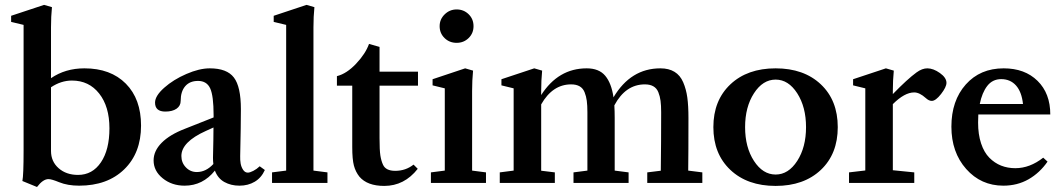

<svg xmlns="http://www.w3.org/2000/svg" viewBox="-20 -746 4307 783"><path d="M130.9 16.6 71.3 -7.8Q76.2 -31.2 76.2 -132.8V-644.5L25.4 -656.7V-681.6L159.7 -726.1L191.9 -716.8Q188 -679.2 188 -634.8V-427.2Q246.6 -467.3 324.2 -467.3Q431.2 -467.3 493.2 -404.8Q555.2 -342.3 555.2 -233.9Q555.2 -122.1 486.6 -55.4Q418 11.2 302.7 11.2Q255.9 11.2 221.2 -2.9Q190.4 -15.6 177.7 -15.6Q155.3 -15.6 130.9 16.6ZM188 -130.4Q188 -87.4 219 -60.1Q250 -32.7 298.3 -32.7Q356.9 -32.7 391.6 -84Q426.3 -135.3 426.3 -222.7Q426.3 -311.5 384.5 -364.5Q342.8 -417.5 273.4 -417.5Q229 -417.5 188 -390.1Z M732.9 11.2Q680.7 11.2 643.6 -18.8Q606.4 -48.8 606.4 -91.8Q606.4 -130.4 639.2 -163.6Q671.9 -196.8 733.9 -220.7L851.1 -267.1V-276.4Q851.1 -355 837.2 -385.5Q823.2 -416 787.6 -416Q753.9 -416 735.4 -394.5Q716.8 -373 716.8 -334.5Q716.8 -314.5 700 -302.7Q683.1 -291 654.3 -291Q612.3 -291 612.3 -327.6Q612.3 -355 649.7 -388.2Q687 -421.4 740 -444.3Q793 -467.3 835.4 -467.3Q905.3 -467.3 933.8 -429.9Q962.4 -392.6 962.4 -300.8Q962.4 -235.8 959.5 -108.9Q959 -93.3 961.4 -79.1Q963.9 -64.9 971.4 -53.5Q979 -42 990.7 -42Q999 -42 1012.9 -49.1Q1026.9 -56.2 1039.1 -67.9L1060.1 -52.7Q1045.9 -21 1018.8 -4.9Q991.7 11.2 956.5 11.2Q921.9 11.2 895 -3.7Q868.2 -18.6 856.4 -50.3Q807.1 11.2 732.9 11.2ZM719.7 -109.9Q719.7 -82.5 738 -63.5Q756.3 -44.4 782.7 -44.4Q819.8 -44.4 850.1 -77.1Q848.6 -88.9 848.6 -102.5Q850.6 -184.6 850.6 -226.1L819.3 -211.9Q719.7 -167 719.7 -109.9Z M1089.4 0V-43L1147 -50.3V-644.5L1096.2 -656.7V-681.6L1230 -726.1L1262.2 -716.8Q1258.3 -679.2 1258.3 -634.8V-50.3L1315.4 -43V0Z M1546.9 12.2Q1478 12.2 1445.8 -25.4Q1430.2 -44.9 1423.3 -70.6Q1416.5 -96.2 1416.5 -146.5V-396.5H1354V-435.5Q1393.6 -445.3 1432.1 -486.1Q1470.7 -526.9 1484.9 -566.9L1527.8 -554.7V-453.6H1684.6V-396.5H1527.8V-182.1Q1527.8 -133.8 1531.2 -111.8Q1534.7 -89.8 1542 -74.2Q1553.2 -49.3 1591.8 -49.3Q1634.3 -49.3 1666.5 -74.7L1683.6 -57.6Q1628.9 12.2 1546.9 12.2Z M1842.3 -571.3Q1813 -571.3 1793 -590.8Q1772.9 -610.4 1772.9 -639.2Q1772.9 -667.5 1793.5 -687.5Q1814 -707.5 1842.3 -707.5Q1871.1 -707.5 1891.1 -688Q1911.1 -668.5 1911.1 -639.2Q1911.1 -610.4 1891.1 -590.8Q1871.1 -571.3 1842.3 -571.3ZM1737.3 0V-43L1793.9 -50.3V-385.7L1744.1 -397.9V-422.9L1877 -467.3L1909.2 -458Q1905.3 -418 1905.3 -375V-50.3L1961.9 -43V0Z M2018.1 0V-43L2074.7 -50.3V-385.7L2024.9 -397.9V-422.9L2158.7 -467.3L2190.9 -458Q2187 -418 2187 -375V-358.4Q2256.8 -467.3 2372.6 -467.3Q2422.9 -467.3 2448.2 -437Q2473.6 -406.7 2481.9 -349.1Q2552.2 -467.3 2673.3 -467.3Q2707.5 -467.3 2730.7 -453.1Q2753.9 -439 2766.1 -410.6Q2778.3 -382.3 2783 -348.1Q2787.6 -314 2787.6 -265.1Q2787.6 -120.6 2786.6 -50.3L2844.2 -43V0H2619.6V-43L2674.8 -49.8Q2676.3 -166 2676.3 -288.1Q2676.3 -316.4 2673.8 -335Q2671.4 -353.5 2664.8 -369.9Q2658.2 -386.2 2644.5 -394Q2630.9 -401.9 2609.9 -401.9Q2531.2 -401.9 2485.4 -316.4Q2486.8 -292 2486.8 -265.1V-50.3L2543.5 -43V0H2318.8V-43L2375.5 -50.3V-288.1Q2375.5 -316.4 2373 -335Q2370.6 -353.5 2364 -369.9Q2357.4 -386.2 2343.8 -394Q2330.1 -401.9 2309.1 -401.9Q2233.4 -401.9 2187 -320.3V-49.8L2242.7 -43V0Z M3327.4 -53Q3258.3 12.2 3143.1 12.2Q3027.8 12.2 2958.5 -53.2Q2889.2 -118.7 2889.2 -227.5Q2889.2 -336.4 2958.5 -401.9Q3027.8 -467.3 3143.1 -467.3Q3258.3 -467.3 3327.4 -402.1Q3396.5 -336.9 3396.5 -227.5Q3396.5 -118.2 3327.4 -53ZM3054.7 -89.8Q3090.8 -34.2 3143.1 -34.2Q3195.3 -34.2 3231.2 -89.8Q3267.1 -145.5 3267.1 -227.5Q3267.1 -309.6 3231.2 -365.5Q3195.3 -421.4 3143.1 -421.4Q3090.8 -421.4 3054.7 -365.5Q3018.6 -309.6 3018.6 -227.5Q3018.6 -145.5 3054.7 -89.8Z M3442.4 0V-43L3508.8 -50.8V-385.7L3459 -397.9V-422.9L3592.8 -467.3L3625 -458Q3621.1 -418 3621.1 -375V-362.3Q3680.2 -423.3 3717.8 -450.7Q3740.7 -467.3 3761.7 -467.3Q3786.1 -467.3 3813 -448.2Q3839.8 -429.2 3839.8 -408.2Q3839.8 -391.1 3817.9 -362.8Q3795.9 -334.5 3779.8 -334.5Q3768.1 -334.5 3755.4 -346.2Q3730 -369.1 3708 -369.1Q3668.9 -369.1 3621.1 -321.3V-51.8L3708.5 -43V0Z M4071.8 11.2Q3980.5 11.2 3920.2 -56.9Q3859.9 -125 3859.9 -229.5Q3859.9 -335.4 3918.5 -401.4Q3977.1 -467.3 4073.2 -467.3Q4159.2 -467.3 4211.2 -416.3Q4263.2 -365.2 4263.2 -279.3H3969.7Q3968.8 -256.8 3968.8 -246.1Q3968.8 -197.8 3981 -161.1Q3993.2 -124.5 4014.6 -102.8Q4036.1 -81.1 4062.7 -70.6Q4089.4 -60.1 4120.6 -60.1Q4179.7 -60.1 4234.4 -103L4252 -86.9Q4220.2 -41 4174.6 -14.9Q4128.9 11.2 4071.8 11.2ZM4063 -423.3Q4027.8 -423.3 4006.3 -395.8Q3984.9 -368.2 3975.6 -321.8H4151.9Q4146.5 -371.6 4123.3 -397.5Q4100.1 -423.3 4063 -423.3Z"/></svg>

Font: Elstob 6pt SemiBold
Style: Regular
Weight: 600
Designer: Peter S. Baker
Version: Version 1.015